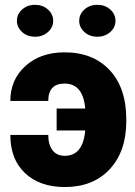

<svg xmlns="http://www.w3.org/2000/svg" viewBox="-20 -751 550 781"><path d="M242.7 -411.1Q176.3 -411.1 176.3 -340.3H22Q22 -426.8 83.3 -482.4Q144.5 -538.1 242.7 -538.1Q358.4 -538.1 426 -465.8Q493.7 -393.6 493.7 -265.1V-258.3Q493.7 -135.3 426.3 -62.7Q358.9 9.8 243.7 9.8Q142.1 9.8 82 -46.6Q22 -103 22 -202.1H176.3Q176.3 -162.6 193.6 -139.9Q210.9 -117.2 243.7 -117.2Q317.4 -117.2 326.7 -220.2H210.4V-309.6H326.7Q317.9 -411.1 242.7 -411.1ZM48.8 -666.5Q48.8 -693.4 70.1 -712.4Q91.3 -731.4 122.6 -731.4Q153.8 -731.4 175 -712.4Q196.3 -693.4 196.3 -666.5Q196.3 -639.6 175 -620.6Q153.8 -601.6 122.6 -601.6Q91.3 -601.6 70.1 -620.6Q48.8 -639.6 48.8 -666.5ZM302.2 -666.5Q302.2 -693.4 323.5 -712.4Q344.7 -731.4 376 -731.4Q407.2 -731.4 428.5 -712.4Q449.7 -693.4 449.7 -666.5Q449.7 -639.6 428.5 -620.6Q407.2 -601.6 376 -601.6Q344.7 -601.6 323.5 -620.6Q302.2 -639.6 302.2 -666.5Z"/></svg>

Font: Roboto Black
Style: Regular
Weight: 900
Designer: Google
Version: Version 2.134; 2016